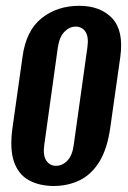

<svg xmlns="http://www.w3.org/2000/svg" viewBox="-20 -618 434 651"><path d="M160.5 12.7Q111.6 12 76.9 -7.5Q42.1 -27 27.2 -70.3Q12.4 -113.6 22.5 -185.9L56.4 -425.6Q68.4 -514.3 121.1 -556.3Q173.9 -598.3 248.5 -598.3Q320.5 -598.3 360.3 -556.2Q400 -514 388 -425.6L354.1 -186.6Q344 -113.3 316.7 -69.3Q289.3 -25.4 249.3 -6.3Q209.4 12.7 160.5 12.7ZM169.7 -55.8Q191.7 -55.8 208.5 -73.4Q225.3 -91.1 229.9 -125.9L276.4 -458Q281.3 -493.2 269.7 -510.5Q258 -527.8 236.4 -527.8Q215.7 -527.8 198.7 -510.5Q181.7 -493.2 176.2 -458L130 -125.9Q125.1 -91.1 137 -73.4Q149 -55.8 169.7 -55.8Z"/></svg>

Font: Alumni Sans SC Thin
Style: Italic
Weight: 100
Italic angle: -8°
Designer: Robert E. Leuschke
Foundry: Robert E. Leuschke
Version: Version 1.016